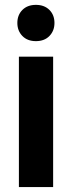

<svg xmlns="http://www.w3.org/2000/svg" viewBox="-20 -758 292 778"><path d="M195.3 0H56.6V-528.3H195.3ZM50.3 -665Q50.3 -697.3 70.8 -717.8Q91.3 -738.3 125.5 -738.3Q159.7 -738.3 180.2 -717.8Q200.7 -697.3 200.7 -665Q200.7 -633.3 180.4 -612.3Q160.2 -591.3 125.5 -591.3Q90.8 -591.3 70.6 -612.3Q50.3 -633.3 50.3 -665Z"/></svg>

Font: Roboto Condensed
Style: Bold
Weight: 700
Designer: Google
Version: Version 2.134; 2016